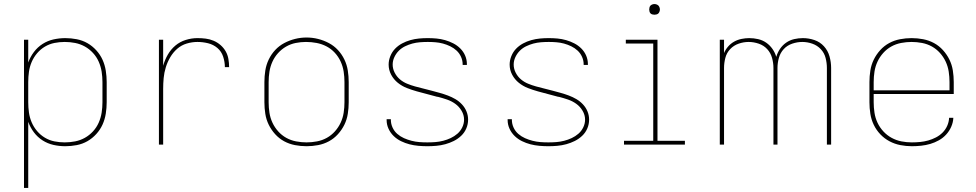

<svg xmlns="http://www.w3.org/2000/svg" viewBox="-20 -717 4840 952"><path d="M99 215V-520H120V-407Q130 -435 148 -459Q166 -483 191 -499Q216 -515 245 -521.5Q274 -528 304 -528Q332 -528 360.5 -522.5Q389 -517 413.5 -503Q438 -489 457.5 -467.5Q477 -446 488.5 -420.5Q500 -395 504.5 -366.5Q509 -338 509 -310V-210Q509 -182 504.5 -153.5Q500 -125 488.5 -99.5Q477 -74 457.5 -52.5Q438 -31 413.5 -17Q389 -3 360.5 2.5Q332 8 304 8Q274 8 245 1.5Q216 -5 191 -21Q166 -37 148 -61Q130 -85 120 -113V215ZM301 -11Q327 -11 352.5 -16Q378 -21 400.5 -33.5Q423 -46 441 -65.5Q459 -85 469.5 -109Q480 -133 484 -158.5Q488 -184 488 -210V-310Q488 -336 484 -361.5Q480 -387 469.5 -411Q459 -435 441 -454.5Q423 -474 400.5 -486.5Q378 -499 352.5 -504Q327 -509 301 -509Q275 -509 250 -504Q225 -499 203 -486Q181 -473 164 -453Q147 -433 137 -409.5Q127 -386 123.5 -361Q120 -336 120 -310V-210Q120 -184 123.5 -159Q127 -134 137 -110.5Q147 -87 164 -67Q181 -47 203 -34Q225 -21 250 -16Q275 -11 301 -11Z M768 0V-520H789V-391Q797 -420 812 -446Q827 -472 849.5 -491Q872 -510 901 -519Q930 -528 959 -528Q980 -528 1000 -525.5Q1020 -523 1039 -515Q1058 -507 1073.5 -493.5Q1089 -480 1099 -462.5Q1109 -445 1112.5 -424.5Q1116 -404 1116 -384H1095Q1095 -410 1086.5 -436Q1078 -462 1058 -479Q1038 -496 1012 -502.5Q986 -509 959 -509Q932 -509 905.5 -501Q879 -493 858.5 -475Q838 -457 824 -433Q810 -409 802 -383Q794 -357 791.5 -330Q789 -303 789 -276V0Z M1500 8Q1471 8 1442.5 2.5Q1414 -3 1389 -16.5Q1364 -30 1344.5 -51.5Q1325 -73 1312.5 -98.5Q1300 -124 1295.5 -152.5Q1291 -181 1291 -210V-310Q1291 -339 1295.5 -367.5Q1300 -396 1312.5 -422Q1325 -448 1344.5 -469Q1364 -490 1389.5 -503.5Q1415 -517 1443 -524Q1471 -531 1500 -531Q1529 -531 1557 -524Q1585 -517 1610.5 -503.5Q1636 -490 1655.5 -469Q1675 -448 1687.5 -422Q1700 -396 1704.5 -367.5Q1709 -339 1709 -310V-210Q1709 -181 1704.5 -152.5Q1700 -124 1687.5 -98.5Q1675 -73 1655.5 -51.5Q1636 -30 1611 -16.5Q1586 -3 1557.5 2.5Q1529 8 1500 8ZM1500 -11Q1526 -11 1552 -16Q1578 -21 1600.5 -33.5Q1623 -46 1640.5 -65.5Q1658 -85 1669 -108.5Q1680 -132 1684 -158Q1688 -184 1688 -210V-310Q1688 -336 1684 -362Q1680 -388 1669 -412Q1658 -436 1640 -455.5Q1622 -475 1599 -487Q1576 -499 1550 -504Q1524 -509 1497 -509Q1472 -509 1446.5 -504Q1421 -499 1398.5 -486Q1376 -473 1358.5 -453.5Q1341 -434 1330.5 -410.5Q1320 -387 1316 -361.5Q1312 -336 1312 -310V-210Q1312 -184 1316 -158Q1320 -132 1331 -108.5Q1342 -85 1359.5 -65.5Q1377 -46 1399.5 -33.5Q1422 -21 1448 -16Q1474 -11 1500 -11Z M2099 8Q2077 8 2054.5 6Q2032 4 2010.5 -1.5Q1989 -7 1968.5 -17Q1948 -27 1932 -42.5Q1916 -58 1906.5 -78.5Q1897 -99 1897 -122Q1897 -123 1897 -124Q1897 -125 1897 -126H1918Q1918 -125 1918 -124Q1918 -123 1918 -123Q1918 -103 1926.5 -84.5Q1935 -66 1950 -53Q1965 -40 1983 -32Q2001 -24 2020.5 -19Q2040 -14 2059.5 -12.5Q2079 -11 2099 -11Q2119 -11 2138.5 -12.5Q2158 -14 2177.5 -19Q2197 -24 2215 -32.5Q2233 -41 2248 -54Q2263 -67 2272 -85.5Q2281 -104 2281 -124Q2281 -147 2268.5 -168Q2256 -189 2237 -202.5Q2218 -216 2196 -223.5Q2174 -231 2151 -237H2150H2148Q2123 -244 2097.5 -250.5Q2072 -257 2047 -264Q2022 -271 1997.5 -280.5Q1973 -290 1952.5 -306.5Q1932 -323 1919.5 -346.5Q1907 -370 1907 -397Q1907 -418 1915.5 -439Q1924 -460 1939 -475.5Q1954 -491 1973.5 -501.5Q1993 -512 2014.5 -518Q2036 -524 2057.5 -526Q2079 -528 2101 -528Q2123 -528 2144.5 -526Q2166 -524 2187 -518Q2208 -512 2227.5 -502Q2247 -492 2262.5 -476.5Q2278 -461 2286.5 -441Q2295 -421 2295 -399Q2295 -398 2295 -397Q2295 -396 2295 -395H2274Q2274 -396 2274 -396.5Q2274 -397 2274 -398Q2274 -417 2266 -435Q2258 -453 2244 -466Q2230 -479 2212.5 -487.5Q2195 -496 2176.5 -501Q2158 -506 2139 -507.5Q2120 -509 2101 -509Q2082 -509 2062.5 -507.5Q2043 -506 2024.5 -501Q2006 -496 1988.5 -487.5Q1971 -479 1957.5 -465.5Q1944 -452 1935.5 -434Q1927 -416 1927 -397Q1927 -376 1937 -356.5Q1947 -337 1963 -323.5Q1979 -310 1998.5 -302Q2018 -294 2038 -288.5Q2058 -283 2078.5 -278Q2099 -273 2119.5 -267.5Q2140 -262 2160 -256.5Q2180 -251 2200 -243.5Q2220 -236 2238 -225.5Q2256 -215 2270.5 -199.5Q2285 -184 2293 -164.5Q2301 -145 2301 -124Q2301 -101 2292 -80Q2283 -59 2266.5 -43.5Q2250 -28 2230 -18Q2210 -8 2188 -2Q2166 4 2143.5 6Q2121 8 2099 8Z M2699 8Q2677 8 2654.5 6Q2632 4 2610.5 -1.5Q2589 -7 2568.5 -17Q2548 -27 2532 -42.5Q2516 -58 2506.5 -78.5Q2497 -99 2497 -122Q2497 -123 2497 -124Q2497 -125 2497 -126H2518Q2518 -125 2518 -124Q2518 -123 2518 -123Q2518 -103 2526.5 -84.5Q2535 -66 2550 -53Q2565 -40 2583 -32Q2601 -24 2620.5 -19Q2640 -14 2659.5 -12.5Q2679 -11 2699 -11Q2719 -11 2738.5 -12.5Q2758 -14 2777.5 -19Q2797 -24 2815 -32.5Q2833 -41 2848 -54Q2863 -67 2872 -85.5Q2881 -104 2881 -124Q2881 -147 2868.5 -168Q2856 -189 2837 -202.5Q2818 -216 2796 -223.5Q2774 -231 2751 -237H2750H2748Q2723 -244 2697.5 -250.5Q2672 -257 2647 -264Q2622 -271 2597.5 -280.5Q2573 -290 2552.5 -306.5Q2532 -323 2519.5 -346.5Q2507 -370 2507 -397Q2507 -418 2515.5 -439Q2524 -460 2539 -475.5Q2554 -491 2573.5 -501.5Q2593 -512 2614.5 -518Q2636 -524 2657.5 -526Q2679 -528 2701 -528Q2723 -528 2744.5 -526Q2766 -524 2787 -518Q2808 -512 2827.5 -502Q2847 -492 2862.5 -476.5Q2878 -461 2886.5 -441Q2895 -421 2895 -399Q2895 -398 2895 -397Q2895 -396 2895 -395H2874Q2874 -396 2874 -396.5Q2874 -397 2874 -398Q2874 -417 2866 -435Q2858 -453 2844 -466Q2830 -479 2812.5 -487.5Q2795 -496 2776.5 -501Q2758 -506 2739 -507.5Q2720 -509 2701 -509Q2682 -509 2662.5 -507.5Q2643 -506 2624.5 -501Q2606 -496 2588.5 -487.5Q2571 -479 2557.5 -465.5Q2544 -452 2535.5 -434Q2527 -416 2527 -397Q2527 -376 2537 -356.5Q2547 -337 2563 -323.5Q2579 -310 2598.5 -302Q2618 -294 2638 -288.5Q2658 -283 2678.5 -278Q2699 -273 2719.5 -267.5Q2740 -262 2760 -256.5Q2780 -251 2800 -243.5Q2820 -236 2838 -225.5Q2856 -215 2870.5 -199.5Q2885 -184 2893 -164.5Q2901 -145 2901 -124Q2901 -101 2892 -80Q2883 -59 2866.5 -43.5Q2850 -28 2830 -18Q2810 -8 2788 -2Q2766 4 2743.5 6Q2721 8 2699 8Z M3074 0V-19H3219V-501H3083V-520H3240V-19H3376V0ZM3225 -644Q3220 -644 3214.5 -645.5Q3209 -647 3205.5 -650.5Q3202 -654 3200.5 -659.5Q3199 -665 3199 -670Q3199 -675 3200.5 -680.5Q3202 -686 3205.5 -689.5Q3209 -693 3214.5 -695Q3220 -697 3225 -697Q3230 -697 3235.5 -695Q3241 -693 3244.5 -689.5Q3248 -686 3250 -680.5Q3252 -675 3252 -670Q3252 -665 3250 -659.5Q3248 -654 3244.5 -650.5Q3241 -647 3235.5 -645.5Q3230 -644 3225 -644Z M3549 0V-520H3570V-454Q3577 -471 3590 -486Q3603 -501 3620 -510.5Q3637 -520 3656.5 -524Q3676 -528 3695 -528Q3695 -528 3695 -528Q3695 -528 3695 -528Q3717 -528 3739 -523Q3761 -518 3779 -505.5Q3797 -493 3810 -474.5Q3823 -456 3829 -435Q3835 -456 3847.5 -474.5Q3860 -493 3878 -505.5Q3896 -518 3917.5 -523Q3939 -528 3961 -528Q3961 -528 3961 -528Q3961 -528 3961 -528Q3990 -528 4018 -518.5Q4046 -509 4065.5 -487.5Q4085 -466 4093 -437.5Q4101 -409 4101 -380V0H4080V-380Q4080 -405 4073.5 -430Q4067 -455 4049.5 -473.5Q4032 -492 4007.5 -500.5Q3983 -509 3958 -509Q3933 -509 3908 -500.5Q3883 -492 3866 -473.5Q3849 -455 3842 -430Q3835 -405 3835 -380V0H3815V-380Q3815 -405 3808 -430Q3801 -455 3784 -473.5Q3767 -492 3742 -500.5Q3717 -509 3692 -509Q3667 -509 3642.5 -500.5Q3618 -492 3600.5 -473.5Q3583 -455 3576.5 -430Q3570 -405 3570 -380V0Z M4501 8Q4473 8 4444.5 2.5Q4416 -3 4390.5 -16.5Q4365 -30 4345 -51Q4325 -72 4312.5 -98Q4300 -124 4295.5 -152.5Q4291 -181 4291 -210V-310Q4291 -339 4295.5 -367.5Q4300 -396 4312.5 -421.5Q4325 -447 4344.5 -468.5Q4364 -490 4389 -503.5Q4414 -517 4442.5 -522.5Q4471 -528 4500 -528Q4529 -528 4557.5 -522.5Q4586 -517 4611 -503.5Q4636 -490 4655.5 -468.5Q4675 -447 4687.5 -421.5Q4700 -396 4704.5 -367.5Q4709 -339 4709 -310V-251H4312V-210Q4312 -184 4316 -158Q4320 -132 4331 -108.5Q4342 -85 4360 -65.5Q4378 -46 4401 -33.5Q4424 -21 4449.5 -16Q4475 -11 4501 -11Q4522 -11 4542.5 -13Q4563 -15 4582.5 -20.5Q4602 -26 4620.5 -35.5Q4639 -45 4653.5 -59.5Q4668 -74 4676.5 -93Q4685 -112 4686 -133H4707Q4706 -110 4696.5 -88.5Q4687 -67 4671.5 -50Q4656 -33 4635.5 -21.5Q4615 -10 4593 -3.5Q4571 3 4547.5 5.5Q4524 8 4501 8ZM4312 -269H4688V-310Q4688 -336 4684 -362Q4680 -388 4669 -411.5Q4658 -435 4640.5 -454.5Q4623 -474 4600.5 -486.5Q4578 -499 4552 -504Q4526 -509 4500 -509Q4474 -509 4448 -504Q4422 -499 4399.5 -486.5Q4377 -474 4359.5 -454.5Q4342 -435 4331 -411.5Q4320 -388 4316 -362Q4312 -336 4312 -310Z"/></svg>

Font: Zed Sans Thin Extended
Style: Regular
Weight: 100
Width: 7
Designer: Belleve Invis
Foundry: Belleve Invis
Version: Version 1.0.0; ttfautohint (v1.8.4)